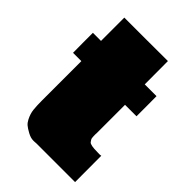

<svg xmlns="http://www.w3.org/2000/svg" viewBox="-216 -841 941 941"><g transform="rotate(45 254.5 -370.0)"><path d="M385.3 -243.2 384.8 -235.8Q384.8 -218.8 386 -210.7Q387.2 -202.6 396 -191.7Q404.8 -180.7 453.1 -180.7L466.3 -180.2Q473.6 -180.2 479.5 -181.6L480 0.5H212.9L196.3 1.5H190.9Q172.9 1.5 151.4 -10.3Q129.9 -22 119.4 -31Q108.9 -40 101.6 -54.2Q87.9 -80.6 85.2 -106.2Q82.5 -131.8 82.5 -169.9V-440.4H24.9L24.4 -508.8V-578.6H80.6V-740.2H231.4L382.3 -740.7L382.8 -579.6H464.4L464.8 -509.8V-440.4H385.3Z"/></g></svg>

Font: Bowlby One
Style: Regular
Weight: 400
Designer: vernon adams
Foundry: vernon adams
Version: Version 1.000